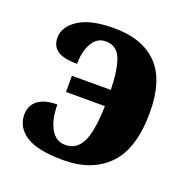

<svg xmlns="http://www.w3.org/2000/svg" viewBox="-105 -649 741 756"><g transform="rotate(20 265.5 -270.5)"><path d="M32 -108Q32 -147 60 -168.5Q88 -190 141 -190Q141 -128 162.5 -89.5Q184 -51 224 -51Q270 -51 293 -95Q316 -139 319 -248H156V-316H319Q317 -403 299 -446Q281 -489 236 -489Q199 -489 179 -454Q159 -419 159 -367Q103 -367 77 -384.5Q51 -402 51 -438Q51 -484 101 -516.5Q151 -549 249 -549Q368 -549 431 -484.5Q494 -420 494 -285Q494 -133 425.5 -62.5Q357 8 237 8Q128 8 80 -24Q32 -56 32 -108Z"/></g></svg>

Font: Noto Serif ExtraBold
Style: Regular
Weight: 800
Designer: Monotype Design Team
Foundry: Monotype Imaging Inc.
Version: Version 1.001